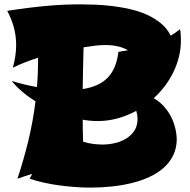

<svg xmlns="http://www.w3.org/2000/svg" viewBox="-20 -769 875 882"><path d="M792 -127Q791 -86.4 775.1 -54.4Q759.3 -22.5 731.7 2Q704.1 26.4 666.7 43.7Q629.4 61 585.7 71.8Q542 82.5 493.9 87.6Q445.8 92.8 397 92.8Q358.9 92.8 320.8 89.8Q282.7 86.9 246.8 81.8Q210.9 76.7 177.7 69.1Q144.5 61.5 116.2 51.8L127.9 29.8Q111.3 34.7 94.2 40.3Q77.1 45.9 60.1 51.8Q89.4 -36.1 110.6 -124.3Q131.8 -212.4 143.1 -303.2Q107.9 -325.7 80.1 -349.6Q52.2 -373.5 34.2 -397Q61 -388.7 90.1 -381.6Q119.1 -374.5 149.9 -369.1Q152.3 -399.4 153.6 -428.7Q154.8 -458 154.8 -487.8V-503.9Q125 -494.1 95.7 -482.9Q66.4 -471.7 39.1 -458Q46.4 -485.4 50.3 -511.2Q54.2 -537.1 54.2 -562Q54.2 -604.5 43.5 -643.6Q32.7 -682.6 13.2 -719.2Q69.8 -728 116.2 -733.6Q162.6 -739.3 202.4 -742.7Q242.2 -746.1 278.1 -747.6Q314 -749 349.1 -749Q378.9 -749 417 -747.6Q455.1 -746.1 495.8 -741.2Q536.6 -736.3 577.4 -727.1Q618.2 -717.8 654.3 -701.7Q690.4 -685.5 719.2 -661.9Q748 -638.2 764.2 -605Q774.4 -610.8 785.4 -618.7Q796.4 -626.5 807.1 -634.8Q809.6 -621.6 810.3 -608.4Q811 -595.2 811 -583Q811 -544.9 802 -508.3Q793 -471.7 776.6 -438Q760.3 -404.3 737.3 -373.8Q714.4 -343.3 686 -317.9Q712.9 -302.2 731 -282.5Q749 -262.7 761 -241.7Q772.9 -220.7 779.3 -200.7Q785.6 -180.7 788.3 -164.6Q791 -148.4 791.5 -138.2Q792 -127.9 792 -127ZM429.2 -212.9Q393.1 -212.9 359.9 -219.2Q359.9 -193.4 360.4 -168.5Q360.8 -143.6 361.8 -118.2Q386.7 -110.4 409.2 -107.7Q431.6 -105 452.1 -105Q477.5 -105 505.6 -111.1Q533.7 -117.2 557.4 -131.1Q581.1 -145 596.4 -167.5Q611.8 -189.9 611.8 -223.1Q611.8 -231.4 610.4 -240.7Q608.9 -250 606 -259.8Q564.5 -237.3 519.8 -225.1Q475.1 -212.9 429.2 -212.9ZM363.8 -551.8Q362.3 -503.4 361.6 -455.8Q360.8 -408.2 359.9 -359.9Q395 -365.2 423.1 -377.2Q451.2 -389.2 472.2 -409.7Q493.2 -430.2 506.1 -460Q519 -489.7 523.9 -530.8L567.9 -538.1Q546.9 -550.3 521 -556.2Q495.1 -562 464.8 -562Q452.1 -562 442.6 -561.5Q433.1 -561 422.6 -559.8Q412.1 -558.6 398.7 -556.6Q385.3 -554.7 365.2 -551.8Z"/></svg>

Font: Shojumaru
Style: Regular
Weight: 400
Version: Version 1.001